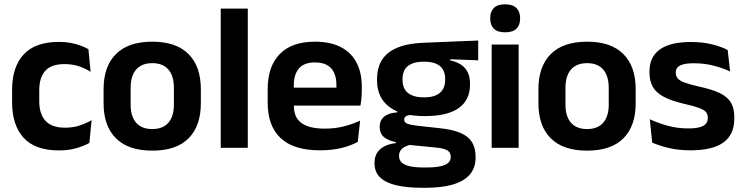

<svg xmlns="http://www.w3.org/2000/svg" viewBox="-20 -702 3534 912"><path d="M260.5 12.5Q147 12.5 92.2 -47.5Q37.5 -107.5 37.5 -216V-276Q37.5 -384 92.5 -443.5Q147.5 -503 260.5 -503Q290 -503 315.8 -498.2Q341.5 -493.5 362.8 -485.5Q384 -477.5 400 -468.5L410.5 -361Q386 -376.5 355.8 -387Q325.5 -397.5 286 -397.5Q224 -397.5 195.2 -365.8Q166.5 -334 166.5 -273.5V-220.5Q166.5 -160.5 196.2 -128Q226 -95.5 288 -95.5Q327.5 -95.5 358 -105.8Q388.5 -116 415 -131L404.5 -23Q380 -9 343 1.8Q306 12.5 260.5 12.5Z M703.5 13.5Q589.5 13.5 530.8 -45Q472 -103.5 472 -211.5V-278Q472 -386.5 530.8 -445.2Q589.5 -504 703.5 -504Q817 -504 875.5 -445.2Q934 -386.5 934 -278V-211.5Q934 -103.5 875.8 -45Q817.5 13.5 703.5 13.5ZM703.5 -89Q753.5 -89 779.8 -119Q806 -149 806 -205V-284.5Q806 -341.5 779.8 -371.8Q753.5 -402 703.5 -402Q653 -402 626.8 -371.8Q600.5 -341.5 600.5 -284.5V-205Q600.5 -149 626.8 -119Q653 -89 703.5 -89Z M1028.5 0V-661H1157V0Z M1500.5 12Q1374.5 12 1313 -46Q1251.5 -104 1251.5 -214V-278Q1251.5 -387 1309 -445.5Q1366.5 -504 1476 -504Q1550 -504 1599.5 -478Q1649 -452 1673.8 -404.2Q1698.5 -356.5 1698.5 -290V-272.5Q1698.5 -254.5 1696.8 -235.8Q1695 -217 1692 -200.5H1576Q1577.5 -228 1577.8 -252.8Q1578 -277.5 1578 -297.5Q1578 -332 1567 -356.2Q1556 -380.5 1533.5 -393Q1511 -405.5 1476 -405.5Q1424.5 -405.5 1400 -377Q1375.5 -348.5 1375.5 -296V-250.5L1376 -236V-197.5Q1376 -174.5 1383.2 -155Q1390.5 -135.5 1407.5 -121.2Q1424.5 -107 1452.8 -99Q1481 -91 1523.5 -91Q1569.5 -91 1611.2 -101.2Q1653 -111.5 1690.5 -129L1679.5 -28Q1646 -9.5 1600.8 1.2Q1555.5 12 1500.5 12ZM1319.5 -200.5V-285.5H1666V-200.5Z M1997.5 -150.5Q1886 -150.5 1828.5 -194.8Q1771 -239 1771 -319V-326.5Q1771 -379.5 1794 -416.8Q1817 -454 1866 -475Q1915 -496 1993 -499L2251.5 -509.5V-415.5L2118.5 -420.5V-415Q2150 -408.5 2170.8 -394.2Q2191.5 -380 2202 -357.8Q2212.5 -335.5 2212.5 -304V-299.5Q2212.5 -227 2159 -188.8Q2105.5 -150.5 1997.5 -150.5ZM1991.5 93.5H2005.5Q2044.5 93.5 2070 88.2Q2095.5 83 2108.2 72.2Q2121 61.5 2121 44.5V43Q2121 22 2104.8 12.2Q2088.5 2.5 2052.5 -1L1909 -15L1938.5 -16.5Q1920 -13 1905.8 -6.2Q1891.5 0.5 1883.5 11.5Q1875.5 22.5 1875.5 38.5V39.5Q1875.5 58 1888.5 70.2Q1901.5 82.5 1927.5 88Q1953.5 93.5 1991.5 93.5ZM1984.5 190Q1913.5 190 1863 178.2Q1812.5 166.5 1785.8 141Q1759 115.5 1759 73.5V71.5Q1759 43 1771.5 23.5Q1784 4 1807 -7.5Q1830 -19 1860 -22V-27Q1822 -34.5 1802.8 -51.8Q1783.5 -69 1783.5 -99V-99.5Q1783.5 -120.5 1793 -135Q1802.5 -149.5 1821.2 -158Q1840 -166.5 1867.5 -168V-182.5L1976 -155.5L1941 -156.5Q1918 -156 1909 -150.2Q1900 -144.5 1900 -134V-133.5Q1900 -120.5 1914 -114.8Q1928 -109 1960.5 -105L2078 -92Q2160.5 -82.5 2199.8 -51.5Q2239 -20.5 2239 44V46.5Q2239 96 2211 127.8Q2183 159.5 2130.2 174.8Q2077.5 190 2002.5 190ZM1994 -239.5Q2027.5 -239.5 2049.8 -249Q2072 -258.5 2083.2 -277Q2094.5 -295.5 2094.5 -322V-327.5Q2094.5 -354 2083.5 -372.2Q2072.5 -390.5 2050.5 -399.8Q2028.5 -409 1995 -409H1993.5Q1958 -409 1935.5 -399.2Q1913 -389.5 1902.5 -371.2Q1892 -353 1892 -327.5V-322Q1892 -295.5 1903.2 -277Q1914.5 -258.5 1937.2 -249Q1960 -239.5 1994 -239.5Z M2315.5 0V-490.5H2443.5V0ZM2379.5 -548.5Q2343 -548.5 2325.8 -565.8Q2308.5 -583 2308.5 -613.5V-616Q2308.5 -646.5 2325.8 -664Q2343 -681.5 2379.5 -681.5Q2415.5 -681.5 2433 -664Q2450.5 -646.5 2450.5 -616V-613.5Q2450.5 -582.5 2433 -565.5Q2415.5 -548.5 2379.5 -548.5Z M2769 13.5Q2655 13.5 2596.2 -45Q2537.5 -103.5 2537.5 -211.5V-278Q2537.5 -386.5 2596.2 -445.2Q2655 -504 2769 -504Q2882.5 -504 2941 -445.2Q2999.5 -386.5 2999.5 -278V-211.5Q2999.5 -103.5 2941.2 -45Q2883 13.5 2769 13.5ZM2769 -89Q2819 -89 2845.2 -119Q2871.5 -149 2871.5 -205V-284.5Q2871.5 -341.5 2845.2 -371.8Q2819 -402 2769 -402Q2718.5 -402 2692.2 -371.8Q2666 -341.5 2666 -284.5V-205Q2666 -149 2692.2 -119Q2718.5 -89 2769 -89Z M3260.5 12Q3201.5 12 3155.8 0.8Q3110 -10.5 3078 -24.5L3066.5 -135.5Q3104.5 -118 3150.2 -105Q3196 -92 3251 -92Q3299 -92 3320.5 -104.2Q3342 -116.5 3342 -141V-144Q3342 -160.5 3332.2 -171Q3322.5 -181.5 3298 -190.2Q3273.5 -199 3229 -209Q3167.5 -223.5 3131.8 -242.8Q3096 -262 3080.5 -290.2Q3065 -318.5 3065 -358V-362.5Q3065 -432 3114.5 -467.2Q3164 -502.5 3261 -502.5Q3318.5 -502.5 3362.8 -491.2Q3407 -480 3436.5 -464.5L3448 -362.5Q3413 -379 3369.5 -390.2Q3326 -401.5 3276 -401.5Q3243.5 -401.5 3224.8 -396.2Q3206 -391 3198 -381.5Q3190 -372 3190 -358.5V-356Q3190 -341 3198.8 -330Q3207.5 -319 3231 -310.2Q3254.5 -301.5 3297 -291.5Q3359 -278.5 3396.5 -261Q3434 -243.5 3451 -216.2Q3468 -189 3468 -145V-139Q3468 -63 3416.5 -25.5Q3365 12 3260.5 12Z"/></svg>

Font: Anek Telugu SemiBold
Style: Regular
Weight: 600
Designer: Omkar Bhoir (Telugu), Yesha Goshar (Latin)
Foundry: Ek Type
Version: Version 1.003